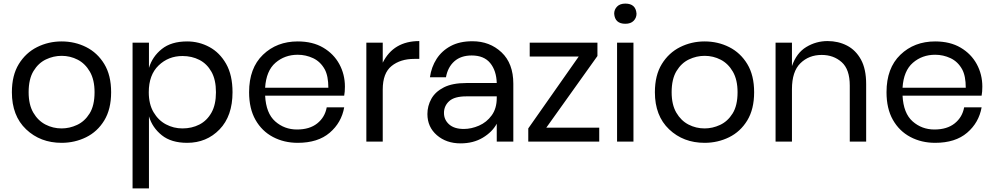

<svg xmlns="http://www.w3.org/2000/svg" viewBox="-20 -786 5520 1066"><path d="M322 7Q204 7 125 -68Q46 -143 46 -274Q46 -368 84.5 -430.5Q123 -493 186 -524.5Q249 -556 322 -556Q396 -556 458.5 -524.5Q521 -493 559 -430.5Q597 -368 597 -274Q597 -180 559 -117.5Q521 -55 458 -24Q395 7 322 7ZM322 -73Q366 -73 408 -92.5Q450 -112 477.5 -156Q505 -200 505 -274Q505 -343 479 -388Q453 -433 411.5 -454.5Q370 -476 322 -476Q277 -476 235 -456Q193 -436 166 -391.5Q139 -347 139 -274Q139 -205 165 -160.5Q191 -116 232.5 -94.5Q274 -73 322 -73Z M807 260H716V-549H807V-409Q826 -472 878.5 -514Q931 -556 1019 -556Q1085 -556 1142.5 -525Q1200 -494 1235.5 -431.5Q1271 -369 1271 -274Q1271 -142 1199 -67.5Q1127 7 1019 7Q931 7 878.5 -35Q826 -77 807 -140ZM993 -73Q1045 -73 1087 -94.5Q1129 -116 1154 -160.5Q1179 -205 1179 -274Q1179 -343 1154 -387.5Q1129 -432 1087 -453.5Q1045 -475 993 -475Q915 -475 860.5 -422.5Q806 -370 806 -274Q806 -208 832.5 -163Q859 -118 901.5 -95.5Q944 -73 993 -73Z M1633 7Q1557 7 1495.5 -25.5Q1434 -58 1398.5 -120.5Q1363 -183 1363 -274Q1363 -408 1440 -482Q1517 -556 1633 -556Q1716 -556 1774.5 -521.5Q1833 -487 1864 -430Q1895 -373 1895 -305Q1895 -276 1891 -255H1452Q1457 -157 1508 -112Q1559 -67 1629 -67Q1699 -67 1741.5 -101Q1784 -135 1794 -190H1891Q1876 -105 1810.5 -49Q1745 7 1633 7ZM1803 -299Q1803 -364 1783 -401Q1759 -444 1718.5 -463Q1678 -482 1633 -482Q1561 -482 1509.5 -437.5Q1458 -393 1452 -299Z M2105 0H2014V-549H2105V-438Q2165 -558 2308 -558V-459H2280Q2203 -459 2154 -419.5Q2105 -380 2105 -289Z M2537 10Q2458 10 2405.5 -35.5Q2353 -81 2353 -153Q2353 -198 2375 -237.5Q2397 -277 2444.5 -301Q2492 -325 2569 -325H2738Q2736 -394 2701.5 -436Q2667 -478 2599 -478Q2539 -478 2502.5 -445.5Q2466 -413 2456 -357H2367Q2375 -414 2404 -459Q2433 -504 2482.5 -530.5Q2532 -557 2603 -557Q2699 -557 2764.5 -495.5Q2830 -434 2830 -321V0H2738V-99Q2713 -53 2660.5 -21.5Q2608 10 2537 10ZM2555 -70Q2597 -70 2639.5 -88.5Q2682 -107 2710 -145.5Q2738 -184 2738 -242V-251H2569Q2503 -251 2474 -224.5Q2445 -198 2445 -159Q2445 -121 2473.5 -95.5Q2502 -70 2555 -70Z M3307 0H2913V-73L3193 -472H2921V-549H3297V-475L3013 -77H3307Z M3452 -654Q3394 -654 3390 -710Q3390 -733 3406 -749.5Q3422 -766 3452 -766Q3510 -766 3514 -710Q3514 -687 3498 -670.5Q3482 -654 3452 -654ZM3497 0H3406V-549H3497Z M3892 7Q3774 7 3695 -68Q3616 -143 3616 -274Q3616 -368 3654.5 -430.5Q3693 -493 3756 -524.5Q3819 -556 3892 -556Q3966 -556 4028.5 -524.5Q4091 -493 4129 -430.5Q4167 -368 4167 -274Q4167 -180 4129 -117.5Q4091 -55 4028 -24Q3965 7 3892 7ZM3892 -73Q3936 -73 3978 -92.5Q4020 -112 4047.5 -156Q4075 -200 4075 -274Q4075 -343 4049 -388Q4023 -433 3981.5 -454.5Q3940 -476 3892 -476Q3847 -476 3805 -456Q3763 -436 3736 -391.5Q3709 -347 3709 -274Q3709 -205 3735 -160.5Q3761 -116 3802.5 -94.5Q3844 -73 3892 -73Z M4789 0H4698V-311Q4698 -401 4653 -441Q4608 -481 4542 -481Q4471 -481 4424 -435Q4377 -389 4377 -291V0H4286V-549H4377V-419Q4402 -492 4456.5 -525Q4511 -558 4575 -558Q4634 -558 4682.5 -533Q4731 -508 4760 -455.5Q4789 -403 4789 -319Z M5172 7Q5096 7 5034.5 -25.5Q4973 -58 4937.5 -120.5Q4902 -183 4902 -274Q4902 -408 4979 -482Q5056 -556 5172 -556Q5255 -556 5313.5 -521.5Q5372 -487 5403 -430Q5434 -373 5434 -305Q5434 -276 5430 -255H4991Q4996 -157 5047 -112Q5098 -67 5168 -67Q5238 -67 5280.5 -101Q5323 -135 5333 -190H5430Q5415 -105 5349.5 -49Q5284 7 5172 7ZM5342 -299Q5342 -364 5322 -401Q5298 -444 5257.5 -463Q5217 -482 5172 -482Q5100 -482 5048.5 -437.5Q4997 -393 4991 -299Z"/></svg>

Font: Ulagadi Sans
Style: Regular
Weight: 400
Designer: Ninad Kale (Devanagari), Jonny Pinhorn (Latin)
Foundry: Indian Type Foundry
Version: Version 3.01;March 29, 2020;FontCreator 12.0.0.2522 64-bit; 